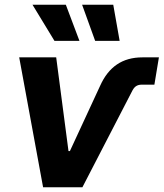

<svg xmlns="http://www.w3.org/2000/svg" viewBox="-20 -787 688 807"><path d="M161.1 0 60.7 -545.9H216.2L267.9 -152H273.8L400.8 -426.3Q427.5 -486.2 471.5 -516Q515.5 -545.9 578.6 -545.9H647.9L628.9 -431.1H574.8Q562.4 -431.1 553.1 -425.6Q543.9 -420.1 537.1 -407.5L326.4 0ZM380 -615.1 325.1 -767.1H456L482.9 -615.1ZM209 -615.1 116.6 -767.1H256.7L314 -615.1Z"/></svg>

Font: Inter
Style: Italic
Weight: 400
Italic angle: -9.3988°
Designer: Rasmus Andersson
Foundry: rsms
Version: Version 4.001;git-66647c0bb